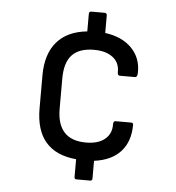

<svg xmlns="http://www.w3.org/2000/svg" viewBox="-49 -672 695 757"><g transform="rotate(5 298.0 -294.0)"><path d="M282 38Q273 38 273 29V-41Q112 -56 112 -228V-359Q112 -443 153 -491Q194 -539 273 -547V-616Q273 -626 282 -626H335Q344 -626 344 -616V-547Q411 -538 449 -499.5Q487 -461 486 -403Q486 -384 476 -384H416Q407 -384 407 -397Q408 -435 380.5 -456Q353 -477 306 -477Q248 -477 219.5 -447Q191 -417 191 -353V-234Q191 -110 306 -110Q354 -110 380.5 -132Q407 -154 406 -191Q406 -204 415 -204H476Q485 -204 485 -196Q485 -130 449 -90Q413 -50 344 -41V29Q344 38 335 38Z"/></g></svg>

Font: Sofia Sans Semi Condensed
Style: Regular
Weight: 400
Designer: Botio Nikoltchev, Ani Petrova
Foundry: lettersoup
Version: Version 4.100; ttfautohint (v1.8.4.7-5d5b)